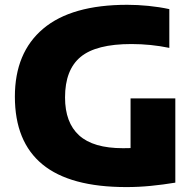

<svg xmlns="http://www.w3.org/2000/svg" viewBox="-20 -770 817 800"><path d="M506.5 9.5Q272 9.5 157 -85Q42 -179.5 42 -367.5Q42 -551 160 -650.5Q278 -750 510.5 -750Q553.5 -750 598.5 -745.5Q643.5 -741 685.5 -732V-570.5Q608 -586.5 527.5 -586.5Q380.5 -586.5 315.8 -532.8Q251 -479 251 -364Q251 -259 309.8 -205.8Q368.5 -152.5 492.5 -152.5Q507.5 -152.5 524 -153V-360H710.5V-9Q659 -0.5 608.2 4.5Q557.5 9.5 506.5 9.5Z"/></svg>

Font: Encode Sans SemiExpanded SemiExpanded ExtraBold
Style: Regular
Weight: 800
Width: 6
Designer: Multiple Designers
Foundry: Impallari Type
Version: Version 3.000; ttfautohint (v1.8.3) -l 8 -r 50 -G 200 -x 14 